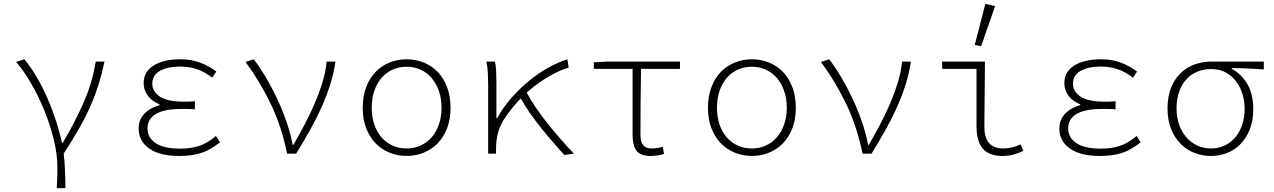

<svg xmlns="http://www.w3.org/2000/svg" viewBox="-20 -801 6640 1001"><path d="M276 180Q277 163 277.5 149.5Q278 136 278.5 123.5Q279 111 279 98Q279 85 279 68Q279 3 260.5 -73Q242 -149 211.5 -224Q181 -299 142.5 -365.5Q104 -432 64 -478L107 -492Q138 -455 168 -405Q198 -355 223.5 -297.5Q249 -240 269.5 -178Q290 -116 303 -56H307Q369 -160 415.5 -265.5Q462 -371 479 -480H525Q512 -419 495 -364Q478 -309 453.5 -252.5Q429 -196 394.5 -135Q360 -74 312 0Q317 42 319 90Q321 138 321 180Z M914 12Q812 12 757.5 -27Q703 -66 703 -130Q703 -157 712 -177Q721 -197 736.5 -212Q752 -227 771.5 -237Q791 -247 812 -253V-257Q772 -273 750.5 -302Q729 -331 729 -368Q729 -399 743 -422Q757 -445 782.5 -460.5Q808 -476 843 -484Q878 -492 920 -492Q975 -492 1021 -475.5Q1067 -459 1108 -428L1087 -396Q1048 -426 1007.5 -440Q967 -454 919 -454Q855 -454 814.5 -432Q774 -410 774 -364Q774 -324 813 -297.5Q852 -271 939 -271Q953 -271 965 -271Q977 -271 996 -273V-231Q975 -233 958.5 -233Q942 -233 925 -233Q837 -233 793 -207Q749 -181 749 -132Q749 -83 792 -54.5Q835 -26 920 -26Q973 -26 1016 -39.5Q1059 -53 1106 -92L1127 -59Q1101 -39 1077 -25Q1053 -11 1027.5 -3Q1002 5 974.5 8.5Q947 12 914 12Z M1477 0Q1447 -146 1389 -264.5Q1331 -383 1260 -478L1303 -492Q1335 -450 1366 -398Q1397 -346 1424 -288.5Q1451 -231 1472.5 -169.5Q1494 -108 1506 -46H1510Q1538 -95 1567 -149.5Q1596 -204 1620 -260Q1644 -316 1661 -371.5Q1678 -427 1683 -480H1729Q1720 -418 1701 -358.5Q1682 -299 1655.5 -240Q1629 -181 1595.5 -121.5Q1562 -62 1524 0Z M2100 12Q2053 12 2011 -5Q1969 -22 1938 -54Q1907 -86 1889 -132.5Q1871 -179 1871 -239Q1871 -299 1889 -346.5Q1907 -394 1938 -426Q1969 -458 2011 -475Q2053 -492 2100 -492Q2147 -492 2189 -475Q2231 -458 2262 -426Q2293 -394 2311 -346.5Q2329 -299 2329 -239Q2329 -179 2311 -132.5Q2293 -86 2262 -54Q2231 -22 2189 -5Q2147 12 2100 12ZM2100 -27Q2140 -27 2173.5 -42.5Q2207 -58 2231 -86Q2255 -114 2268.5 -153Q2282 -192 2282 -239Q2282 -287 2268.5 -326Q2255 -365 2231 -393.5Q2207 -422 2173.5 -437.5Q2140 -453 2100 -453Q2059 -453 2025.5 -437.5Q1992 -422 1968 -393.5Q1944 -365 1931 -326Q1918 -287 1918 -239Q1918 -192 1931 -153Q1944 -114 1968 -86Q1992 -58 2025.5 -42.5Q2059 -27 2100 -27Z M2922 7Q2896 -22 2865 -57.5Q2834 -93 2803 -131.5Q2772 -170 2744 -210Q2716 -250 2695 -288Q2669 -261 2645 -231Q2621 -201 2601 -168Q2566 -109 2566 -23V0H2525V-358Q2525 -387 2523.5 -419Q2522 -451 2516 -480H2560Q2565 -463 2566.5 -433Q2568 -403 2568 -372V-185H2572Q2603 -242 2647 -291.5Q2691 -341 2740 -381Q2789 -421 2840 -449Q2891 -477 2938 -492L2945 -449Q2893 -433 2836.5 -399.5Q2780 -366 2726 -318Q2747 -279 2775.5 -237.5Q2804 -196 2836.5 -155Q2869 -114 2904 -74.5Q2939 -35 2972 0Z M3371 12Q3319 12 3298.5 -15Q3278 -42 3278 -101V-442H3076V-476L3143 -480H3525V-442H3322Q3319 -266 3319 -95Q3319 -27 3377 -27Q3408 -27 3435 -36L3442 1Q3431 6 3411.5 9Q3392 12 3371 12Z M3900 12Q3853 12 3811 -5Q3769 -22 3738 -54Q3707 -86 3689 -132.5Q3671 -179 3671 -239Q3671 -299 3689 -346.5Q3707 -394 3738 -426Q3769 -458 3811 -475Q3853 -492 3900 -492Q3947 -492 3989 -475Q4031 -458 4062 -426Q4093 -394 4111 -346.5Q4129 -299 4129 -239Q4129 -179 4111 -132.5Q4093 -86 4062 -54Q4031 -22 3989 -5Q3947 12 3900 12ZM3900 -27Q3940 -27 3973.5 -42.5Q4007 -58 4031 -86Q4055 -114 4068.5 -153Q4082 -192 4082 -239Q4082 -287 4068.5 -326Q4055 -365 4031 -393.5Q4007 -422 3973.5 -437.5Q3940 -453 3900 -453Q3859 -453 3825.5 -437.5Q3792 -422 3768 -393.5Q3744 -365 3731 -326Q3718 -287 3718 -239Q3718 -192 3731 -153Q3744 -114 3768 -86Q3792 -58 3825.5 -42.5Q3859 -27 3900 -27Z M4477 0Q4447 -146 4389 -264.5Q4331 -383 4260 -478L4303 -492Q4335 -450 4366 -398Q4397 -346 4424 -288.5Q4451 -231 4472.5 -169.5Q4494 -108 4506 -46H4510Q4538 -95 4567 -149.5Q4596 -204 4620 -260Q4644 -316 4661 -371.5Q4678 -427 4683 -480H4729Q4720 -418 4701 -358.5Q4682 -299 4655.5 -240Q4629 -181 4595.5 -121.5Q4562 -62 4524 0Z M5204 12Q5138 12 5104.5 -25.5Q5071 -63 5071 -145V-442H4892V-480H5115Q5115 -395 5113.5 -308.5Q5112 -222 5112 -139Q5112 -27 5211 -27Q5231 -27 5253.5 -32Q5276 -37 5301 -48L5315 -14Q5289 -2 5263.5 5Q5238 12 5204 12ZM5095 -560 5062 -567 5117 -781 5168 -769Z M5714 12Q5612 12 5557.5 -27Q5503 -66 5503 -130Q5503 -157 5512 -177Q5521 -197 5536.5 -212Q5552 -227 5571.5 -237Q5591 -247 5612 -253V-257Q5572 -273 5550.5 -302Q5529 -331 5529 -368Q5529 -399 5543 -422Q5557 -445 5582.5 -460.5Q5608 -476 5643 -484Q5678 -492 5720 -492Q5775 -492 5821 -475.5Q5867 -459 5908 -428L5887 -396Q5848 -426 5807.5 -440Q5767 -454 5719 -454Q5655 -454 5614.5 -432Q5574 -410 5574 -364Q5574 -324 5613 -297.5Q5652 -271 5739 -271Q5753 -271 5765 -271Q5777 -271 5796 -273V-231Q5775 -233 5758.5 -233Q5742 -233 5725 -233Q5637 -233 5593 -207Q5549 -181 5549 -132Q5549 -83 5592 -54.5Q5635 -26 5720 -26Q5773 -26 5816 -39.5Q5859 -53 5906 -92L5927 -59Q5901 -39 5877 -25Q5853 -11 5827.5 -3Q5802 5 5774.5 8.5Q5747 12 5714 12Z M6293 12Q6248 12 6207 -4Q6166 -20 6135 -51.5Q6104 -83 6085.5 -129Q6067 -175 6067 -235Q6067 -299 6086 -345Q6105 -391 6136.5 -421Q6168 -451 6209.5 -465.5Q6251 -480 6295 -480H6569V-439Q6525 -442 6485.5 -444Q6446 -446 6402 -446V-442Q6455 -413 6484.5 -360.5Q6514 -308 6514 -232Q6514 -173 6496.5 -128Q6479 -83 6449 -51.5Q6419 -20 6378.5 -4Q6338 12 6293 12ZM6293 -27Q6331 -27 6363 -41.5Q6395 -56 6418.5 -83Q6442 -110 6455.5 -148.5Q6469 -187 6469 -234Q6469 -274 6457.5 -311.5Q6446 -349 6423.5 -378Q6401 -407 6369 -424Q6337 -441 6295 -441Q6257 -441 6224 -428Q6191 -415 6166.5 -389Q6142 -363 6128 -324.5Q6114 -286 6114 -235Q6114 -188 6128 -149.5Q6142 -111 6166 -84Q6190 -57 6222.5 -42Q6255 -27 6293 -27Z"/></svg>

Font: Source Code Pro Light
Style: Regular
Weight: 300
Monospace: yes
Designer: Paul D. Hunt, Teo Tuominen
Foundry: Adobe Systems Incorporated
Version: Version 2.030;PS 1.000;hotconv 16.6.51;makeotf.lib2.5.65220